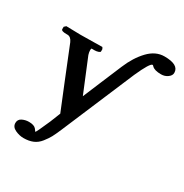

<svg xmlns="http://www.w3.org/2000/svg" viewBox="-176 -698 1005 1048"><g transform="rotate(30 326.0 -173.5)"><path d="M467.8 -389.2 272.9 70.8Q257.8 106 247.8 124.5Q237.8 143.1 219 167Q200.2 190.9 175 201.4Q149.9 211.9 116.2 211.9Q90.3 211.9 63.7 199.5Q37.1 187 37.1 162.1Q37.1 140.1 56.6 130.1Q76.2 120.1 99.1 120.1Q131.3 120.1 144 134.8Q156.2 149.9 154.8 150.9Q159.7 149.9 198.2 61L224.1 -3.9Q211.9 -32.7 158.4 -165.3Q105 -297.9 76.2 -369.1Q64 -397 42 -397H35.2Q2.9 -397 2.9 -409.2V-423.8L14.2 -434.1Q76.2 -432.1 105 -432.1L241.2 -434.1L247.1 -423.8V-409.2Q247.1 -404.3 236.1 -400.6Q225.1 -397 213.9 -397H195.8Q191.9 -397 191.9 -386.2Q191.9 -373 196.8 -357.9L283.2 -147.9Q290 -165 328.1 -255.1Q366.2 -345.2 386.2 -393.1Q416 -464.8 460.9 -512Q505.9 -559.1 561 -559.1Q651.9 -559.1 651.9 -507.8Q651.9 -490.7 634 -477.8Q616.2 -464.8 592.8 -464.8Q550.8 -464.8 535.2 -481Q530.3 -486.8 527.8 -486.8Q511.7 -487.3 467.8 -389.2Z"/></g></svg>

Font: Linux Libertine
Style: Bold
Weight: 700
Designer: Philipp H. Poll
Foundry: Philipp H. Poll
Version: Version 5.0.3